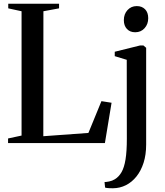

<svg xmlns="http://www.w3.org/2000/svg" viewBox="-20 -763 878 1024"><path d="M23 0V-24.5L95 -40V-703L24 -718.5V-743H295V-718.5L211.5 -703L211 -36.5L451.5 -54L521 -223.5L575 -215L539.5 0ZM583.5 241Q574.5 241 565.5 240.8Q556.5 240.5 549.8 239.5Q543 238.5 540.5 237.5L537.5 208Q545.5 208 562.2 204.8Q579 201.5 592.5 193Q614 180 628.2 155.2Q642.5 130.5 649.5 87.2Q656.5 44 656.5 -23.5L656 -444L592 -463.5V-487L727 -520.5H745L759.5 -508V7.5Q759.5 62 745.8 105Q732 148 707.8 178.2Q683.5 208.5 651.8 224.5Q620 240.5 583.5 241ZM700.5 -591Q673.5 -591 657 -608.5Q640.5 -626 640.5 -655.5Q640.5 -688 660 -709.2Q679.5 -730.5 709 -730.5H710Q737 -730.5 753.8 -713.5Q770.5 -696.5 770.5 -666Q770.5 -634 751 -612.5Q731.5 -591 701.5 -591Z"/></svg>

Font: Merriweather 120pt Medium
Style: Regular
Weight: 500
Version: Version 2.100